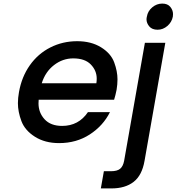

<svg xmlns="http://www.w3.org/2000/svg" viewBox="-20 -790 986 1072"><path d="M631 -289Q625 -258 617 -233H196Q195 -223 195 -213Q195 -161 229 -124Q263 -87 327 -87Q419 -87 471 -164H594Q556 -88 481.5 -39.5Q407 9 310 9Q231 9 175 -26.5Q119 -62 99.5 -114Q80 -166 80 -214Q80 -243 86 -276Q101 -361 146.5 -425.5Q192 -490 261 -525Q330 -560 411 -560Q489 -560 544 -526Q599 -492 617.5 -442Q636 -392 636 -347Q636 -319 631 -289ZM518 -325Q520 -338 520 -351Q520 -396 487 -430Q454 -464 389 -464Q330 -464 281.5 -426.5Q233 -389 213 -325Z M860 -624Q829 -624 813.5 -642.5Q798 -661 798 -682Q798 -689 800 -697Q805 -728 830 -749Q855 -770 886 -770Q916 -770 931 -751.5Q946 -733 946 -711Q946 -704 945 -697Q939 -666 914.5 -645Q890 -624 860 -624ZM787 108Q773 189 726 225.5Q679 262 602 262H543L560 166H599Q634 166 650.5 152.5Q667 139 673 108L789 -551H903Z"/></svg>

Font: Fz Poppins Med
Style: Italic
Weight: 500
Italic angle: -10°
Designer: Ninad Kale (Devanagari), Jonny Pinhorn (Latin)
Foundry: Indian Type Foundry
Version: Vit hóa bi Vntype.Com & FontZin.Com